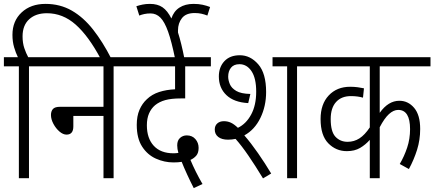

<svg xmlns="http://www.w3.org/2000/svg" viewBox="-20 -916 2233 987"><path d="M77 -575H0V-622H72Q61 -644 52.5 -673Q44 -702 44 -737Q44 -808 91 -852Q138 -896 214 -896Q289 -896 349 -861.5Q409 -827 458.5 -764Q508 -701 552 -615H497Q435 -731 369 -789.5Q303 -848 221 -848Q164 -848 130 -817Q96 -786 96 -729Q96 -695 105 -668.5Q114 -642 125 -622H219V-575H129V0H77Z M206 -622H654V-575H564V0H512V-320H357V-266Q357 -224 322 -224Q304 -224 285.5 -240Q267 -256 254.5 -279.5Q242 -303 242 -325Q242 -344 252 -355.5Q262 -367 289 -367H512V-575H206Z M976 51Q960 20 942.5 -18Q925 -56 914 -84Q896 -81 872 -81Q825 -81 781.5 -100.5Q738 -120 710.5 -162.5Q683 -205 683 -274Q683 -319 697 -351.5Q711 -384 735 -406Q761 -431 798 -443Q835 -455 880 -457V-575H641V-622H1064V-575H932V-410H909Q861 -410 830 -401.5Q799 -393 777 -375Q757 -358 746 -332.5Q735 -307 735 -272Q735 -205 770.5 -166.5Q806 -128 872 -128Q878 -128 884.5 -128.5Q891 -129 897 -130Q891 -150 891 -169Q891 -194 905.5 -207Q920 -220 940 -220Q968 -220 984.5 -201Q1001 -182 1001 -156Q1001 -130 989 -116Q977 -102 959 -94Q971 -65 987 -33Q1003 -1 1021 30Z M880 -615Q862 -703 844 -753.5Q826 -804 804.5 -825.5Q783 -847 754 -847Q737 -847 722.5 -844Q708 -841 696 -836L681 -884Q696 -889 713 -892.5Q730 -896 751 -896Q790 -896 815.5 -878.5Q841 -861 861 -821Q873 -858 902.5 -877Q932 -896 975 -896Q1001 -896 1021.5 -891.5Q1042 -887 1060 -880L1046 -836Q1031 -842 1015.5 -845.5Q1000 -849 981 -849Q936 -849 915.5 -823Q895 -797 895 -760Q895 -754 895 -749Q912 -696 928 -615Z M1152 -198Q1120 -198 1102 -212Q1084 -226 1084 -250Q1084 -270 1097 -281.5Q1110 -293 1131 -293Q1150 -293 1166.5 -285.5Q1183 -278 1203 -259Q1245 -279 1271 -327Q1297 -375 1297 -445Q1297 -514 1273 -550Q1249 -586 1211 -586Q1182 -586 1167.5 -568Q1153 -550 1153 -522Q1153 -504 1161.5 -483.5Q1170 -463 1194.5 -448.5Q1219 -434 1267 -433L1256 -386Q1183 -390 1144 -427Q1105 -464 1105 -523Q1105 -571 1133.5 -601.5Q1162 -632 1213 -632Q1267 -632 1307.5 -585.5Q1348 -539 1348 -443Q1348 -370 1318.5 -309.5Q1289 -249 1236 -220Q1270 -181 1306.5 -128.5Q1343 -76 1374 -24L1332 1Q1292 -65 1257 -116Q1222 -167 1191 -202Q1172 -198 1152 -198ZM1507 -575V0H1456V-575H1381V-622H1598V-575Z M2193 -575H1932V-336Q1976 -398 2033 -398Q2078 -398 2109 -361.5Q2140 -325 2140 -253Q2140 -197 2124 -146Q2108 -95 2082 -47L2035 -73Q2058 -112 2073 -157Q2088 -202 2088 -252Q2088 -351 2027 -351Q2003 -351 1979.5 -329.5Q1956 -308 1932 -262V0H1881V-197Q1859 -172 1831 -155.5Q1803 -139 1763 -139Q1707 -139 1667.5 -179.5Q1628 -220 1628 -304Q1628 -381 1670 -425.5Q1712 -470 1780 -470Q1800 -470 1819 -467.5Q1838 -465 1851 -462L1846 -414Q1818 -422 1784 -422Q1735 -422 1707.5 -391.5Q1680 -361 1680 -304Q1680 -239 1704.5 -213Q1729 -187 1767 -187Q1800 -187 1827.5 -204.5Q1855 -222 1881 -261V-575H1585V-622H2193Z"/></svg>

Font: Noto Sans Devanagari UI Condensed Light
Style: Regular
Weight: 300
Width: 3
Designer: Jelle Bosma - Monotype Design Team
Foundry: Monotype Imaging Inc.
Version: Version 2.004; ttfautohint (v1.8.4.7-5d5b)